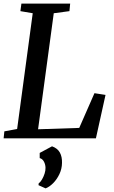

<svg xmlns="http://www.w3.org/2000/svg" viewBox="-22 -763 628 1059"><path d="M-2 0 2 -38.5 72.5 -51.5 158.5 -690 90.5 -701.5 96 -743H365L361 -701.5L274.5 -690L188 -50L415 -57.5L499 -249L560 -239.5L507 0ZM190.5 258.5 191 249Q201.5 241 210 226.2Q218.5 211.5 224 194.5Q229.5 177.5 229 162Q228.5 143.5 220.2 128.2Q212 113 197 109V80.5L265 44Q295.5 55 308.2 78.5Q321 102 320 135.5Q319.5 168.5 305.5 197.8Q291.5 227 271 247.5Q250.5 268 229.5 276Z"/></svg>

Font: Merriweather 36pt Medium
Style: Italic
Weight: 500
Italic angle: -7.8°
Version: Version 2.101